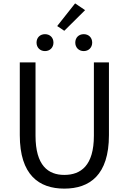

<svg xmlns="http://www.w3.org/2000/svg" viewBox="-20 -1102 761 1135"><path d="M360 13C510 13 624 -67 624 -303V-733H535V-300C535 -123 458 -68 360 -68C265 -68 190 -123 190 -300V-733H97V-303C97 -67 211 13 360 13ZM246 -800C275 -800 296 -821 296 -850C296 -880 275 -900 246 -900C217 -900 196 -880 196 -850C196 -821 217 -800 246 -800ZM318 -948 360 -920 483 -1042 424 -1082ZM475 -800C504 -800 525 -821 525 -850C525 -880 504 -900 475 -900C446 -900 425 -880 425 -850C425 -821 446 -800 475 -800Z"/></svg>

Font: Noto Sans JP Regular
Style: Regular
Weight: 400
Designer: Ryoko NISHIZUKA (kana & ideographs); Paul D. Hunt (Latin, Greek & Cyrillic); Wenlong ZHANG (bopomofo); Sandoll Communica
Foundry: Adobe Systems Incorporated
Version: Version 1.004;PS 1.004;hotconv 1.0.82;makeotf.lib2.5.63406